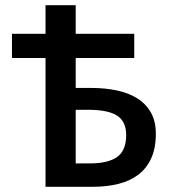

<svg xmlns="http://www.w3.org/2000/svg" viewBox="-20 -718 659 738"><path d="M155 0V-495H26V-588H155V-698H271V-588H496V-495H271V-380H330Q383 -380 428.5 -370.5Q474 -361 507.5 -340Q541 -319 560 -285.5Q579 -252 579 -204Q579 -148 561 -109Q543 -70 511 -46Q479 -22 434.5 -11Q390 0 336 0ZM271 -90H326Q395 -90 430 -114.5Q465 -139 465 -199Q465 -251 430 -273.5Q395 -296 320 -296H271Z"/></svg>

Font: Giro Semibold
Style: Regular
Weight: 600
Designer: Paul D. Hunt
Foundry: Adobe Systems Incorporated
Version: Version 1.000;PS 1.0;hotconv 1.0.88;makeotf.lib2.5.647800